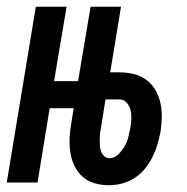

<svg xmlns="http://www.w3.org/2000/svg" viewBox="-33 -540 553 568"><path d="M288 8Q267 8 246.5 2Q226 -4 211 -17.5Q196 -31 187 -50Q178 -69 175 -89.5Q172 -110 173 -132Q174 -154 178 -176L185 -220H114L78 0H-13L73 -520H164L127 -300H198L235 -520H325L293 -326H320Q342 -326 362.5 -321Q383 -316 399.5 -304Q416 -292 426.5 -274Q437 -256 441.5 -235.5Q446 -215 445.5 -193.5Q445 -172 442 -150Q438 -131 432.5 -112Q427 -93 417.5 -74.5Q408 -56 395 -40Q382 -24 364.5 -13Q347 -2 327.5 3Q308 8 288 8ZM291 -72Q305 -72 316.5 -83Q328 -94 335.5 -107Q343 -120 346.5 -134Q350 -148 353 -163Q355 -176 355.5 -189.5Q356 -203 353 -215Q350 -227 341.5 -236.5Q333 -246 320 -246H279L266 -163Q264 -154 263 -145Q262 -136 262 -127Q262 -118 262.5 -109Q263 -100 266 -92Q269 -84 275.5 -78Q282 -72 291 -72Z"/></svg>

Font: Iosevka SS18 Medium
Style: Italic
Weight: 500
Italic angle: -9°
Monospace: yes
Designer: Belleve Invis
Foundry: Belleve Invis
Version: Version 25.1.1; ttfautohint (v1.8.4)